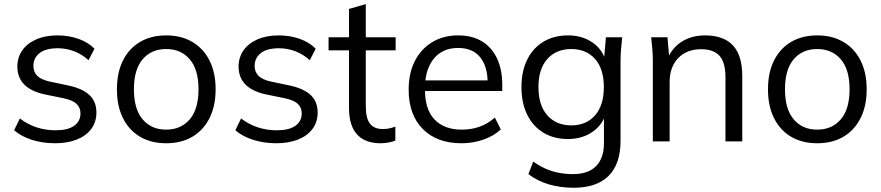

<svg xmlns="http://www.w3.org/2000/svg" viewBox="-20 -682 4247 926"><path d="M245.9 8.9Q185.7 8.9 133.8 -7.6Q82 -24.2 48.1 -53.8L75.7 -110.7Q112.7 -82.1 156.5 -67.8Q200.4 -53.6 247.4 -53.6Q307 -53.6 337.5 -75.3Q368.1 -97.1 368.1 -134.6Q368.1 -163.9 348.7 -181.7Q329.2 -199.4 285.1 -208.5L192 -227.5Q128 -242.1 95.8 -275.5Q63.7 -309 63.7 -360.8Q63.7 -404.7 87 -438.5Q110.4 -472.4 154.2 -491.8Q198 -511.3 257.2 -511.3Q311.6 -511.3 358.5 -494.7Q405.3 -478.1 435.6 -447L407 -391.5Q376.6 -419.7 338.2 -434.5Q299.8 -449.3 259.1 -449.3Q200.2 -449.3 170.6 -425.7Q141.1 -402.2 141.1 -364.2Q141.1 -335.3 159.3 -316.8Q177.5 -298.3 217 -289.2L310.1 -269.7Q377.6 -255.1 411.3 -223.7Q445 -192.2 445 -139.4Q445 -93.6 420.2 -60.3Q395.3 -26.9 350.5 -9Q305.6 8.9 245.9 8.9Z M781.4 8.9Q708.7 8.9 655.4 -22.5Q602.1 -54 573 -112.4Q543.9 -170.8 543.9 -251.3Q543.9 -331.9 573 -390.1Q602.1 -448.3 655.5 -479.8Q708.9 -511.3 781.5 -511.3Q854.1 -511.3 907.6 -479.8Q961.1 -448.3 990.5 -390.1Q1019.9 -331.8 1019.9 -251.3Q1019.9 -170.9 990.5 -112.5Q961.1 -54 907.7 -22.5Q854.2 8.9 781.4 8.9ZM781.4 -56.8Q852.6 -56.8 895 -106.3Q937.4 -155.7 937.4 -251.4Q937.4 -347.1 894.9 -396.3Q852.4 -445.5 781.3 -445.5Q710.2 -445.5 668 -396.3Q625.9 -347.1 625.9 -251.4Q625.9 -155.7 668 -106.3Q710.1 -56.8 781.4 -56.8Z M1312.9 8.9Q1252.7 8.9 1200.8 -7.6Q1149 -24.2 1115.1 -53.8L1142.7 -110.7Q1179.7 -82.1 1223.5 -67.8Q1267.4 -53.6 1314.4 -53.6Q1374 -53.6 1404.5 -75.3Q1435.1 -97.1 1435.1 -134.6Q1435.1 -163.9 1415.7 -181.7Q1396.2 -199.4 1352.1 -208.5L1259 -227.5Q1195 -242.1 1162.8 -275.5Q1130.7 -309 1130.7 -360.8Q1130.7 -404.7 1154 -438.5Q1177.4 -472.4 1221.2 -491.8Q1265 -511.3 1324.2 -511.3Q1378.6 -511.3 1425.5 -494.7Q1472.3 -478.1 1502.6 -447L1474 -391.5Q1443.6 -419.7 1405.2 -434.5Q1366.8 -449.3 1326.1 -449.3Q1267.2 -449.3 1237.6 -425.7Q1208.1 -402.2 1208.1 -364.2Q1208.1 -335.3 1226.3 -316.8Q1244.5 -298.3 1284 -289.2L1377.1 -269.7Q1444.6 -255.1 1478.3 -223.7Q1512 -192.2 1512 -139.4Q1512 -93.6 1487.2 -60.3Q1462.3 -26.9 1417.5 -9Q1372.6 8.9 1312.9 8.9Z M1815.5 8.9Q1740.9 8.9 1702 -33.6Q1663.2 -76 1663.2 -162.1V-439.1H1564.6V-502.3H1663.2V-638.8L1744.2 -662.3V-502.3H1888.2V-439.1H1744.2V-170.6Q1744.2 -111.2 1764.4 -85.4Q1784.7 -59.7 1825.5 -59.7Q1845.1 -59.7 1859.9 -63.2Q1874.7 -66.7 1886.7 -71.7V-4Q1872.8 1.9 1853.4 5.4Q1834 8.9 1815.5 8.9Z M2205.5 8.9Q2087.5 8.9 2019.2 -59.7Q1950.9 -128.4 1950.9 -249.9Q1950.9 -329.4 1980.8 -387.9Q2010.8 -446.3 2064.7 -478.8Q2118.6 -511.3 2189.4 -511.3Q2258.2 -511.3 2305.3 -482.1Q2352.5 -453 2377.4 -399.4Q2402.4 -345.8 2402.4 -272.9V-243.1H2012.7V-294.2H2348.9L2331.9 -280.8Q2331.9 -361.4 2295.8 -406Q2259.7 -450.7 2189.3 -450.7Q2113.6 -450.7 2071.6 -398.3Q2029.6 -345.8 2029.6 -257.2V-248.5Q2029.6 -153.7 2076.2 -105.3Q2122.8 -56.8 2206.9 -56.8Q2252 -56.8 2291.3 -70.2Q2330.7 -83.6 2366.8 -114.9L2395.3 -57.9Q2362 -26.2 2311.5 -8.7Q2260.9 8.9 2205.5 8.9Z M2746.9 223.5Q2681.7 223.5 2626.7 207.1Q2571.8 190.8 2528.4 157.7L2551.7 97.4Q2582.8 119 2612.7 132.1Q2642.7 145.2 2674.9 151.4Q2707.1 157.7 2743.2 157.7Q2817.4 157.7 2855.1 118.9Q2892.8 80.2 2892.8 8.3V-139.3H2903.3Q2887.3 -79.8 2837.2 -45.7Q2787.1 -11.5 2719.9 -11.5Q2651.4 -11.5 2600.9 -42Q2550.4 -72.5 2522.6 -128.9Q2494.9 -185.4 2494.9 -261.9Q2494.9 -338.3 2522.6 -394.3Q2550.4 -450.3 2600.9 -480.8Q2651.4 -511.3 2719.9 -511.3Q2787.6 -511.3 2837.2 -477.3Q2886.8 -443.4 2902.8 -383.4L2892.8 -393.2L2902.3 -502.3H2980.8Q2977.4 -472.9 2975.1 -443.6Q2972.8 -414.2 2972.8 -385.9V-2.5Q2972.8 108.5 2915.5 166Q2858.2 223.5 2746.9 223.5ZM2735.3 -77.3Q2807.5 -77.3 2849.9 -125.7Q2892.3 -174.2 2892.3 -261.9Q2892.3 -349.6 2849.9 -397.6Q2807.5 -445.5 2735.3 -445.5Q2662.7 -445.5 2619.8 -397.6Q2576.9 -349.6 2576.9 -261.9Q2576.9 -174.2 2619.8 -125.7Q2662.7 -77.3 2735.3 -77.3Z M3128.6 0V-385.9Q3128.6 -414.2 3126.3 -443.6Q3124.1 -472.9 3120.6 -502.3H3199.2L3208.7 -391.7H3196.7Q3219.1 -450 3267.4 -480.7Q3315.7 -511.3 3380.4 -511.3Q3469.4 -511.3 3514.6 -463.4Q3559.9 -415.5 3559.9 -313.8V0H3478.9V-308.8Q3478.9 -380.4 3450.4 -412.5Q3421.8 -444.6 3362.1 -444.6Q3291.9 -444.6 3250.8 -401.7Q3209.6 -358.8 3209.6 -286.6V0Z M3921.4 8.9Q3848.7 8.9 3795.4 -22.5Q3742.1 -54 3713 -112.4Q3683.9 -170.8 3683.9 -251.3Q3683.9 -331.9 3713 -390.1Q3742.1 -448.3 3795.5 -479.8Q3848.9 -511.3 3921.5 -511.3Q3994.1 -511.3 4047.6 -479.8Q4101.1 -448.3 4130.5 -390.1Q4159.9 -331.8 4159.9 -251.3Q4159.9 -170.9 4130.5 -112.5Q4101.1 -54 4047.7 -22.5Q3994.2 8.9 3921.4 8.9ZM3921.4 -56.8Q3992.6 -56.8 4035 -106.3Q4077.4 -155.7 4077.4 -251.4Q4077.4 -347.1 4034.9 -396.3Q3992.4 -445.5 3921.3 -445.5Q3850.2 -445.5 3808 -396.3Q3765.9 -347.1 3765.9 -251.4Q3765.9 -155.7 3808 -106.3Q3850.1 -56.8 3921.4 -56.8Z"/></svg>

Font: Mulish ExtraLight
Style: Regular
Weight: 200
Designer: Vernon Adams
Foundry: Vernon Adams
Version: Version 3.603